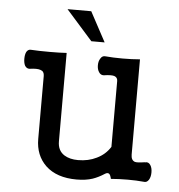

<svg xmlns="http://www.w3.org/2000/svg" viewBox="-52 -760 771 828"><g transform="rotate(5 333.5 -346.5)"><path d="M129.9 -415V-142.6Q129.9 -71.3 175.8 -27.3Q223.6 17.6 309.6 17.6Q349.6 17.6 378.9 7.8Q404.3 -1 429.7 -17.6Q440.4 -24.4 447.3 -19.5Q453.1 -15.6 457 2Q491.2 -1 530.3 -1Q568.4 -1 598.6 2Q612.3 4.9 621.1 -8.8Q628.9 -21.5 628.9 -41Q628.9 -60.5 621.1 -72.3Q612.3 -85.9 598.6 -82H594.7Q564.5 -77.1 553.7 -80.1Q537.1 -85.9 537.1 -110.4V-522.5Q502.9 -519.5 461.9 -519.5Q419.9 -519.5 387.7 -522.5Q374 -524.4 366.2 -510.7Q358.4 -499 358.4 -481.4Q358.4 -463.9 366.2 -452.1Q374 -439.5 387.7 -440.4Q418.9 -445.3 432.6 -441.4Q447.3 -436.5 447.3 -420.9V-135.7Q425.8 -101.6 388.7 -84Q353.5 -66.4 308.6 -66.4Q272.5 -66.4 249 -81.1Q219.7 -99.6 219.7 -139.6V-522.5Q191.4 -520.5 146.5 -520.5Q96.7 -520.5 66.4 -522.5Q53.7 -524.4 45.9 -511.7Q40 -500 40 -481.4Q40 -463.9 45.9 -452.1Q53.7 -439.5 66.4 -440.4Q99.6 -445.3 114.3 -439.5Q129.9 -434.6 129.9 -415ZM207 -710.9 321.3 -582H378.9L309.6 -710.9Z"/></g></svg>

Font: Gungsuh
Style: Regular
Weight: 400
Version: Version 2.21